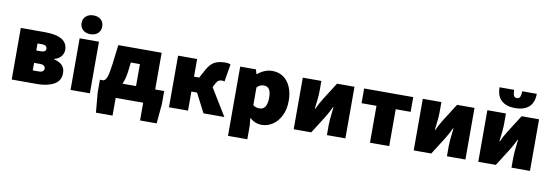

<svg xmlns="http://www.w3.org/2000/svg" viewBox="-67 -1319 5794 2015"><g transform="rotate(10 2830.0 -311.5)"><path d="M68 -550H325Q567 -550 567 -403Q567 -368 543.5 -336Q520 -304 470 -291V-286Q527 -272 557 -242Q587 -212 587 -158Q587 -77 517.5 -38.5Q448 0 341 0H68ZM371 -380Q371 -420 315 -420H269V-345H317Q371 -345 371 -380ZM389 -173Q389 -189 375.5 -201Q362 -213 333 -213H269V-133H332Q362 -133 375.5 -144.5Q389 -156 389 -173Z M695 -550H901V0H695ZM687 -712Q687 -757 717.5 -784.5Q748 -812 797 -812Q847 -812 877 -785Q907 -758 907 -712Q907 -667 877 -639.5Q847 -612 797 -612Q748 -612 717.5 -639.5Q687 -667 687 -712Z M1082 -346 1107 -550H1569V-159H1665V-22L1646 189H1469V0H1176V189H999L980 -22V-159H1020Q1042 -169 1055.5 -206.5Q1069 -244 1082 -346ZM1365 -159V-393H1268L1257 -299Q1247 -214 1220 -159Z M1744 -550H1947V-362H2002L2050 -450Q2086 -517 2131.5 -541Q2177 -565 2249 -565Q2280 -565 2302 -555L2271 -368Q2254 -373 2247 -373Q2225 -373 2209 -364.5Q2193 -356 2179 -328L2158 -288L2334 0H2112L2007 -203H1947V0H1744Z M2406 -550H2574L2587 -503H2593Q2625 -531 2665.5 -547.5Q2706 -564 2748 -564Q2815 -564 2865 -529.5Q2915 -495 2942.5 -431.5Q2970 -368 2970 -284Q2970 -193 2936.5 -125.5Q2903 -58 2848.5 -22.5Q2794 13 2732 13Q2660 13 2604 -40L2612 41V188H2406ZM2762 -282Q2762 -343 2743 -370.5Q2724 -398 2686 -398Q2665 -398 2647.5 -390.5Q2630 -383 2612 -365V-175Q2640 -153 2680 -153Q2762 -153 2762 -282Z M3073 -550H3271V-443Q3271 -379 3254 -251H3259Q3269 -274 3287 -307.5Q3305 -341 3321 -366L3438 -550H3624V0H3427V-109Q3427 -157 3440 -263L3444 -300H3439Q3431 -281 3411.5 -244.5Q3392 -208 3378 -186L3260 0H3073Z M3886 -393H3727V-550H4250V-393H4091V0H3886Z M4352 -550H4550V-443Q4550 -379 4533 -251H4538Q4548 -274 4566 -307.5Q4584 -341 4600 -366L4717 -550H4903V0H4706V-109Q4706 -157 4719 -263L4723 -300H4718Q4710 -281 4690.5 -244.5Q4671 -208 4657 -186L4539 0H4352Z M5040 -550H5238V-443Q5238 -379 5221 -251H5226Q5236 -274 5254 -307.5Q5272 -341 5288 -366L5405 -550H5591V0H5394V-109Q5394 -157 5407 -263L5411 -300H5406Q5398 -281 5378.5 -244.5Q5359 -208 5345 -186L5227 0H5040ZM5124 -809H5279Q5281 -764 5290 -746.5Q5299 -729 5322 -729Q5346 -729 5355 -747Q5364 -765 5366 -809H5521Q5520 -713 5467.5 -667.5Q5415 -622 5322 -622Q5230 -622 5177.5 -667.5Q5125 -713 5124 -809Z"/></g></svg>

Font: Nebula Sans Black
Style: Regular
Weight: 900
Designer: Paul D. Hunt for Adobe (as Source Sans)
Foundry: Nebula Entertainment & Broadcasting LLC
Version: Version 1.010